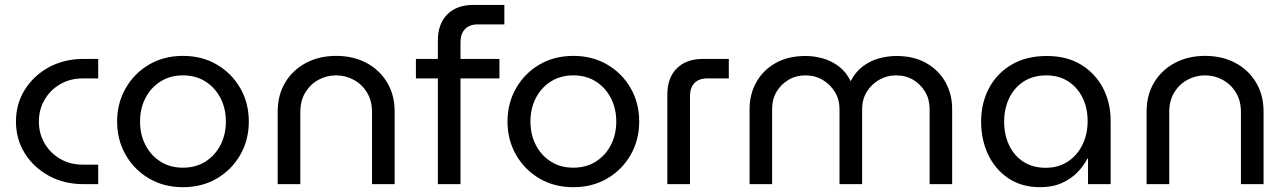

<svg xmlns="http://www.w3.org/2000/svg" viewBox="-20 -750 5239 782"><path d="M320 0Q241 0 179 -34Q117 -68 81 -125.5Q45 -183 45 -255Q45 -327 81 -384.5Q117 -442 179 -476Q241 -510 320 -510H380V-430.6H316.8Q266 -430.6 225.7 -407.4Q185.4 -384.2 161.9 -344.3Q138.4 -304.4 138.4 -255Q138.4 -205.6 161.9 -165.7Q185.4 -125.8 225.7 -102.6Q266 -79.4 316.8 -79.4H380V0Z M725.2 12.4Q647.4 12.4 587 -23.1Q526.6 -58.6 491.8 -119.4Q457 -180.2 457 -255Q457 -329.8 491.8 -390.6Q526.6 -451.4 587 -486.9Q647.4 -522.4 725.2 -522.4Q803 -522.4 863.4 -486.9Q923.8 -451.4 958.6 -391Q993.4 -330.7 993.4 -254.8Q993.4 -180 958.6 -119.3Q923.8 -58.6 863.4 -23.1Q803 12.4 725.2 12.4ZM725.2 -67Q777.6 -67 816.9 -92Q856.2 -117 878.1 -159.5Q900 -202.1 900 -254.9Q900 -307.8 878.1 -350.4Q856.2 -393 816.9 -418Q777.6 -443 725.2 -443Q672.8 -443 633.5 -418Q594.2 -393 572.3 -350.5Q550.4 -307.9 550.4 -255.1Q550.4 -202.2 572.3 -159.6Q594.2 -117 633.5 -92Q672.8 -67 725.2 -67Z M1111 0V-295.4Q1111 -363.2 1141.7 -414.2Q1172.4 -465.2 1226.4 -493.8Q1280.4 -522.4 1349.2 -522.4Q1419 -522.4 1472.5 -493.8Q1526 -465.2 1556.7 -414.2Q1587.4 -363.2 1587.4 -295.4V0H1495.2V-293.8Q1495.2 -339.6 1474.8 -373.1Q1454.4 -406.6 1420.9 -424.8Q1387.4 -443 1348.8 -443Q1310.6 -443 1277.3 -425Q1244 -407 1223.6 -373.5Q1203.2 -340 1203.2 -293.8V0Z M1763.4 0V-430.6H1674V-510H1763.4V-585Q1763.4 -653 1801.9 -691.5Q1840.4 -730 1908.4 -730H2034.2V-650.6H1925.6Q1892.2 -650.6 1873.9 -631.6Q1855.6 -612.6 1855.6 -578.6V-510H2014.2V-430.6H1855.6V0Z M2315.2 12.4Q2237.4 12.4 2177 -23.1Q2116.6 -58.6 2081.8 -119.4Q2047 -180.2 2047 -255Q2047 -329.8 2081.8 -390.6Q2116.6 -451.4 2177 -486.9Q2237.4 -522.4 2315.2 -522.4Q2393 -522.4 2453.4 -486.9Q2513.8 -451.4 2548.6 -391Q2583.4 -330.7 2583.4 -254.8Q2583.4 -180 2548.6 -119.3Q2513.8 -58.6 2453.4 -23.1Q2393 12.4 2315.2 12.4ZM2315.2 -67Q2367.6 -67 2406.9 -92Q2446.2 -117 2468.1 -159.5Q2490 -202.1 2490 -254.9Q2490 -307.8 2468.1 -350.4Q2446.2 -393 2406.9 -418Q2367.6 -443 2315.2 -443Q2262.8 -443 2223.5 -418Q2184.2 -393 2162.3 -350.5Q2140.4 -307.9 2140.4 -255.1Q2140.4 -202.2 2162.3 -159.6Q2184.2 -117 2223.5 -92Q2262.8 -67 2315.2 -67Z M2698 0V-365Q2698 -433 2736.5 -471.5Q2775 -510 2843 -510H2948.4V-430.6H2860.2Q2826.8 -430.6 2808.5 -411.6Q2790.2 -392.6 2790.2 -358.6V0Z M3033 0V-306.6Q3033 -365.8 3060.2 -414.8Q3087.4 -463.8 3138.3 -492.9Q3189.2 -522 3260.6 -522Q3296 -522 3330.9 -512.3Q3365.8 -502.6 3395.8 -480.2Q3425.8 -457.8 3444.2 -420.2H3445.2Q3464.6 -457.8 3494.8 -480.2Q3525 -502.6 3560.2 -512.3Q3595.4 -522 3630.8 -522Q3702.2 -522 3753.1 -492.9Q3804 -463.8 3831 -414.8Q3858 -365.8 3858 -306.6V0H3766.2V-306.6Q3766.2 -345.4 3748.1 -376Q3730 -406.6 3699.6 -424.8Q3669.2 -443 3630.4 -443Q3591.8 -443 3560.1 -424.6Q3528.4 -406.2 3509.9 -375.4Q3491.4 -344.6 3491.4 -306.6V0H3399.2V-306.6Q3399.2 -344.6 3380.5 -375.4Q3361.8 -406.2 3330.6 -424.6Q3299.4 -443 3260.2 -443Q3222.4 -443 3191.5 -424.8Q3160.6 -406.6 3142.7 -376Q3124.8 -345.4 3124.8 -306.6V0Z M4216.2 12.4Q4141.8 12.4 4087.8 -23.4Q4033.8 -59.2 4004.9 -119.9Q3976 -180.6 3976 -254.8Q3976 -330.2 4008.1 -390.8Q4040.2 -451.4 4100.2 -486.7Q4160.2 -522 4243.6 -522Q4324.8 -522 4382.8 -486.8Q4440.8 -451.6 4472.2 -391.8Q4503.6 -332 4503.6 -258V0H4411.4V-104.2H4409Q4394.4 -75.2 4368.5 -48.4Q4342.6 -21.6 4304.8 -4.6Q4267 12.4 4216.2 12.4ZM4239.6 -66.6Q4290 -66.6 4328.4 -91.4Q4366.8 -116.2 4388.3 -159.5Q4409.8 -202.8 4409.8 -256.8Q4409.8 -310 4389.3 -351.9Q4368.8 -393.8 4331 -418.4Q4293.2 -443 4241.6 -443Q4187.8 -443 4149.3 -418Q4110.8 -393 4090.3 -350.3Q4069.8 -307.6 4069.8 -253.6Q4069.8 -202 4089.7 -159.3Q4109.6 -116.6 4147.7 -91.6Q4185.8 -66.6 4239.6 -66.6Z M4650 0V-295.4Q4650 -363.2 4680.7 -414.2Q4711.4 -465.2 4765.4 -493.8Q4819.4 -522.4 4888.2 -522.4Q4958 -522.4 5011.5 -493.8Q5065 -465.2 5095.7 -414.2Q5126.4 -363.2 5126.4 -295.4V0H5034.2V-293.8Q5034.2 -339.6 5013.8 -373.1Q4993.4 -406.6 4959.9 -424.8Q4926.4 -443 4887.8 -443Q4849.6 -443 4816.3 -425Q4783 -407 4762.6 -373.5Q4742.2 -340 4742.2 -293.8V0Z"/></svg>

Font: MuseoModerno Thin
Style: Regular
Weight: 100
Designer: Pablo Cosgaya, Héctor Gatti, Marcela Romero, and the Authors of The MuseoModerno Project.
Foundry: Omnibus-Type Team
Version: Version 1.003